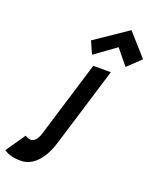

<svg xmlns="http://www.w3.org/2000/svg" viewBox="-242 -943 1070 1327"><g transform="rotate(20 293.0 -280.0)"><path d="M250.2 -673 290.4 -582 445.6 -694 536.9 -582 632.8 -673 488.7 -835ZM325 -513H454L273 79C245.2 170 181 275 78.2 275C-0.1 275 -25.7 254 -47.3 243L51.4 100C51.4 100 69.8 115 91.8 115C119.1 115 139.7 93 154.4 45Z"/></g></svg>

Font: Hussar
Style: BdSuprConOblThree
Weight: 700
Foundry: Cannot Into Space Fonts
Version: Version 2.00